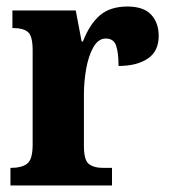

<svg xmlns="http://www.w3.org/2000/svg" viewBox="-20 -568 519 588"><path d="M12 0V-54H16Q46 -54 63 -66.5Q80 -79 80 -126V-414Q80 -458 65.5 -470Q51 -482 22 -482H18V-536H212L230 -441H234Q255 -495 286.5 -521.5Q318 -548 370 -548Q420 -548 443 -523Q466 -498 466 -458Q466 -411 432.5 -388.5Q399 -366 343 -366Q343 -407 335.5 -428.5Q328 -450 304 -450Q281 -450 266 -423.5Q251 -397 244 -357.5Q237 -318 237 -279V-121Q237 -77 252.5 -65.5Q268 -54 293 -54H323V0Z"/></svg>

Font: Noto Serif Tamil Condensed ExtraBold
Style: Italic
Weight: 800
Width: 3
Italic angle: -12°
Designer: Indian Type Foundry, Tom Grace, and the Monotype Design Team
Foundry: Monotype Imaging Inc.
Version: Version 2.003; ttfautohint (v1.8.4.7-5d5b)